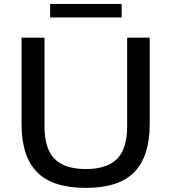

<svg xmlns="http://www.w3.org/2000/svg" viewBox="-20 -928 854 958"><path d="M408.5 9.5Q241.5 9.5 164.5 -69.5Q87.5 -148.5 87.5 -308V-740H202V-297.5Q202 -186 252.5 -135.2Q303 -84.5 408.5 -84.5Q513.5 -84.5 564 -135.2Q614.5 -186 614.5 -297.5V-740H727V-308Q727 -148.5 650.2 -69.5Q573.5 9.5 408.5 9.5ZM230 -841V-908.5H587V-841Z"/></svg>

Font: Encode Sans Expanded Expanded Medium
Style: Regular
Weight: 500
Width: 7
Designer: Multiple Designers
Foundry: Impallari Type
Version: Version 3.000; ttfautohint (v1.8.3) -l 8 -r 50 -G 200 -x 14 